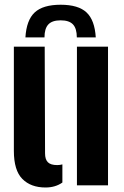

<svg xmlns="http://www.w3.org/2000/svg" viewBox="-20 -802 537 831"><path d="M242.5 -781.5Q319 -781.5 354.5 -748.2Q390 -715 394.5 -640H312.5Q312.5 -678.5 296 -696.2Q279.5 -714 242.5 -714Q205.5 -714 189 -696Q172.5 -678 172.5 -640H90Q94.5 -715 130.2 -748.2Q166 -781.5 242.5 -781.5ZM40 -149V-600H173.5L175 -138Q175 -112 187.2 -99.8Q199.5 -87.5 227.5 -87.5Q239.5 -87.5 250 -90.5V-12Q219.5 9.5 177 9.5Q113.5 9.5 76.8 -27.5Q40 -64.5 40 -149ZM313 0V-600H447.5V0Z"/></svg>

Font: Big Shoulders Stencil Text Thin ExtraBold
Style: Regular
Weight: 800
Version: Version 2.001